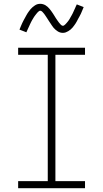

<svg xmlns="http://www.w3.org/2000/svg" viewBox="-20 -985 540 1005"><path d="M75 0V-37H230V-698H75V-735H425V-698H270V-37H425V0ZM309 -813Q302 -813 295 -815Q288 -817 282 -821Q276 -825 270.5 -829.5Q265 -834 260.5 -839.5Q256 -845 252 -851Q248 -857 244 -863Q240 -869 236 -875Q232 -881 228 -887.5Q224 -894 219.5 -900.5Q215 -907 211.5 -912Q208 -917 202 -923Q196 -929 191 -929Q187 -929 184 -926.5Q181 -924 178 -921.5Q175 -919 171.5 -914Q168 -909 166 -907Q164 -905 162.5 -902.5Q161 -900 159 -897.5Q157 -895 155.5 -892Q154 -889 152 -886Q150 -883 148 -879.5Q146 -876 144 -872Q142 -868 140 -864Q138 -860 136 -855.5Q134 -851 132 -846.5Q130 -842 127.5 -837Q125 -832 123 -827Q121 -822 118 -816L82 -830Q86 -840 89.5 -848.5Q93 -857 96.5 -864.5Q100 -872 104 -879.5Q108 -887 111.5 -893Q115 -899 118 -905Q121 -911 124.5 -916Q128 -921 131.5 -926Q135 -931 140 -937Q145 -943 150.5 -947.5Q156 -952 162.5 -956.5Q169 -961 176 -963Q183 -965 191 -965Q198 -965 205 -963Q212 -961 218 -957.5Q224 -954 229.5 -949Q235 -944 239.5 -938.5Q244 -933 248 -927.5Q252 -922 256 -916Q260 -910 264 -903.5Q268 -897 272 -890.5Q276 -884 280.5 -878Q285 -872 288.5 -867Q292 -862 298 -856Q304 -850 309 -850Q313 -850 316 -852.5Q319 -855 322 -857.5Q325 -860 328.5 -864.5Q332 -869 334 -871Q336 -873 337.5 -875.5Q339 -878 341 -880.5Q343 -883 344.5 -886Q346 -889 348 -892.5Q350 -896 352 -899.5Q354 -903 356 -906.5Q358 -910 360 -914Q362 -918 364 -922.5Q366 -927 368 -931.5Q370 -936 372.5 -941Q375 -946 377 -951.5Q379 -957 382 -962L418 -948Q414 -939 410.5 -930Q407 -921 403.5 -913.5Q400 -906 396 -899Q392 -892 388.5 -885.5Q385 -879 382 -873Q379 -867 375.5 -862Q372 -857 368.5 -852Q365 -847 360 -841Q355 -835 349.5 -830.5Q344 -826 337.5 -822Q331 -818 324 -815.5Q317 -813 309 -813Z"/></svg>

Font: Iosevka Curly Slab Extralight
Style: Regular
Weight: 200
Monospace: yes
Designer: Belleve Invis
Foundry: Belleve Invis
Version: Version 22.1.2; ttfautohint (v1.8.4)